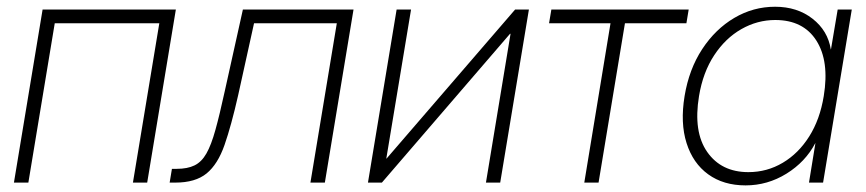

<svg xmlns="http://www.w3.org/2000/svg" viewBox="-20 -544 2579 572"><path d="M503.9 -515.6 418.5 0H376L454.6 -474.6H143.1L64.5 0H21.5L106.9 -515.6Z M485.4 0 492.2 -41H506.3Q538.6 -41 559.6 -51.3Q580.6 -61.5 595 -86.9Q609.4 -112.3 621.8 -157.2Q634.3 -202.1 649.4 -271.5L703.6 -515.6H1033.2L947.8 0H904.8L983.4 -474.6H736.8L689.5 -260.3Q668.9 -169.4 648.9 -112.1Q628.9 -54.7 595.5 -27.3Q562 0 502.4 0Z M1470.2 0H1427.7L1501 -443.4H1499.5L1117.7 0H1076.2L1161.6 -515.6H1204.6L1130.9 -71.8H1131.8L1514.6 -515.6H1555.7Z M1720.7 0 1798.8 -474.6H1615.7L1622.6 -515.6H2031.7L2024.9 -474.6H1841.8L1763.2 0Z M2201.2 8.3Q2135.3 8.3 2089.8 -24.7Q2044.4 -57.6 2025.4 -117.7Q2006.3 -177.7 2019.5 -257.8Q2032.7 -337.9 2072 -397.7Q2111.3 -457.5 2167.7 -490.7Q2224.1 -523.9 2289.1 -523.9Q2355 -523.9 2400.6 -488.3Q2446.3 -452.6 2455.1 -397H2455.6L2475.6 -515.6H2517.6L2432.1 0H2390.1L2409.2 -117.2H2408.7Q2379.4 -61.5 2323 -26.6Q2266.6 8.3 2201.2 8.3ZM2209.5 -31.2Q2265.1 -31.2 2312 -59.1Q2358.9 -86.9 2390.9 -137.7Q2422.9 -188.5 2434.1 -257.8Q2451.2 -361.8 2412.1 -423.1Q2373 -484.4 2289.6 -484.4Q2236.3 -484.4 2188.7 -457.3Q2141.1 -430.2 2107.7 -379.4Q2074.2 -328.6 2062.5 -257.8Q2044.9 -151.4 2086.9 -91.3Q2128.9 -31.2 2209.5 -31.2Z"/></svg>

Font: Inter Display ExtraLight
Style: Italic
Weight: 200
Italic angle: -9.39999°
Designer: Rasmus Andersson
Foundry: rsms
Version: Version 4.000;git-a52131595